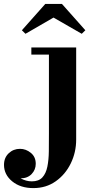

<svg xmlns="http://www.w3.org/2000/svg" viewBox="-132 -703 494 983"><path d="M142 -613 -1.5 -530 -20 -548 100 -683H185L305 -548L286.5 -530ZM258 -460V11.5Q258 77 230.2 133.8Q202.5 190.5 153.2 225.2Q104 260 39 260Q-27.5 260 -69.5 225.5Q-111.5 191 -111.5 141Q-111.5 104.5 -87.5 81.8Q-63.5 59 -29.5 59Q0.5 59 25.8 79.5Q51 100 51 135.5Q51 166 30 188Q9 210 -26.5 210Q1.5 225.5 31 225.5Q66.5 225.5 85 205.2Q103.5 185 110.5 150.2Q117.5 115.5 118 71.5Q118.5 27.5 118.5 -20V-423.5H28.5V-460Z"/></svg>

Font: Bodoni* 06pt
Style: Bold
Weight: 700
Version: Version 2.3